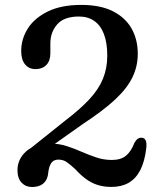

<svg xmlns="http://www.w3.org/2000/svg" viewBox="-20 -733 636 767"><path d="M119.8 -102.5 90.1 -131 240.1 -250.9Q299.9 -296.4 337.1 -336.5Q374.4 -376.7 391.4 -418.7Q408.5 -460.7 408.5 -510.5Q408.5 -562 395.2 -596.8Q381.9 -631.7 356.6 -649.3Q331.3 -667 295.3 -667Q235.7 -667 208.5 -635.6Q181.2 -604.2 181.2 -560.2V-520.4Q181.2 -490 165.1 -473.4Q149 -456.9 121.8 -456.9Q95.7 -456.9 80.2 -475.7Q64.7 -494.5 64.7 -529.4Q64.7 -577.5 91.4 -619.5Q118.2 -661.4 171.6 -687.4Q225.1 -713.4 304.5 -713.4Q380.8 -713.4 430.9 -688.1Q480.9 -662.8 505.7 -618.8Q530.4 -574.7 530.4 -518Q530.4 -468.5 509.2 -424.4Q487.9 -380.3 440.2 -335.6Q392.4 -291 313.1 -239.1ZM49.8 -53.3Q49.8 -96.9 84.2 -128.1Q118.6 -159.2 183.3 -159.2Q216.3 -159.2 246.6 -149.4Q276.9 -139.5 306.3 -126.6Q335.6 -113.7 365.2 -103.9Q394.8 -94 426.7 -94Q463 -94 483.5 -111.2Q504 -128.3 516.5 -161.4Q522.8 -173.3 530.3 -178.6Q537.7 -183.8 547.2 -182.8Q557.3 -181.8 561.9 -172.1Q566.5 -162.3 564.4 -141.7Q558.1 -87.4 540.3 -53.2Q522.4 -18.9 493.7 -2.6Q464.9 13.7 425.1 13.7Q395 13.7 370.6 6.1Q346.1 -1.6 324.7 -17.1Q303.3 -32.5 281.9 -56Q260.3 -76.1 246.1 -85.8Q231.9 -95.4 213.3 -95.4Q193.5 -95.4 184.3 -81Q175 -66.6 172.5 -41.4Q170.7 -23.1 162.5 -10.7Q154.2 1.7 140.4 7.9Q126.6 14 107 14Q82.8 14 66.3 -3.3Q49.8 -20.6 49.8 -53.3Z"/></svg>

Font: Fraunces SuperSoft Wonky
Style: Regular
Weight: 900
Version: Version 1.000;[b76b70a41]